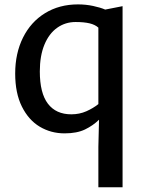

<svg xmlns="http://www.w3.org/2000/svg" viewBox="-20 -584 644 852"><path d="M523.9 -556.6V247.1H416.5V67.9L419.4 -52.7Q393.1 -26.9 357.2 -9.5Q321.3 7.8 266.6 7.8Q206.1 7.8 156.5 -21.7Q106.9 -51.3 77.1 -111.1Q47.4 -170.9 47.4 -257.8Q47.4 -347.2 82 -417Q116.7 -486.8 179.9 -525.6Q243.2 -564.5 326.2 -564.5Q360.8 -564.5 393.1 -557.6Q425.3 -550.8 446.8 -541.5ZM296.4 -76.7Q332.5 -76.7 363.3 -90.3Q394 -104 416.5 -122.1V-461.4Q401.9 -474.6 377.2 -480.5Q352.5 -486.3 315.4 -486.3Q270 -486.3 233.9 -460.9Q197.8 -435.5 177.2 -386Q156.7 -336.4 156.7 -267.1Q156.7 -170.9 192.6 -123.8Q228.5 -76.7 296.4 -76.7Z"/></svg>

Font: Merriweather Sans
Style: Regular
Weight: 400
Designer: Eben Sorkin
Foundry: Eben Sorkin
Version: Version 1.006; ttfautohint (v1.4.1) -l 6 -r 50 -G 0 -x 11 -H